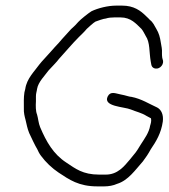

<svg xmlns="http://www.w3.org/2000/svg" viewBox="-20 -664 601 684"><path d="M388 -602H409C447 -602 465 -579 484 -561C490 -554 495 -543 499 -536C515 -513 511 -478 517 -445L519 -434C520 -429 522 -425 527 -422C544 -413 563 -430 561 -447L558 -458C557 -464 557 -470 557 -475C558 -488 555 -500 553 -512C550 -532 546 -546 537 -561C530 -573 525 -585 514 -593C511 -597 506 -601 501 -606C481 -626 457 -644 415 -644H394C364 -644 329 -635 306 -624C296 -618 267 -595 259 -586L248 -574C243 -569 238 -565 233 -560C219 -544 204 -529 190 -512C180 -501 170 -491 160 -479C151 -468 128 -445 120 -434C103 -410 75 -384 70 -347L67 -335C64 -316 65 -296 65 -279C64 -263 68 -248 71 -237C75 -221 77 -207 84 -190C91 -175 105 -145 113 -132C116 -125 120 -117 126 -109C143 -86 165 -65 189 -49C227 -24 260 0 327 0H351C367 0 384 -3 397 -9C437 -21 463 -60 489 -89C499 -102 509 -117 517 -132C536 -160 554 -189 560 -231C563 -255 555 -273 540 -281C511 -294 484 -312 448 -319C445 -319 441 -320 437 -321C428 -324 417 -326 408 -328C392 -331 374 -340 364 -321C345 -284 422 -284 446 -274C465 -266 485 -262 502 -251C509 -247 510 -247 517 -243L518 -242C520 -233 517 -223 515 -217C511 -191 494 -169 482 -150C474 -137 466 -123 456 -112L443 -96C422 -71 399 -42 357 -42H333C275 -42 249 -63 216 -85C170 -115 145 -159 123 -211C117 -225 116 -243 112 -256C107 -268 107 -287 108 -303V-321C108 -332 111 -338 112 -347C116 -372 141 -396 153 -413C160 -421 184 -445 190 -454C214 -480 236 -507 261 -532C271 -542 280 -550 289 -561C293 -565 314 -584 320 -587C325 -589 350 -598 357 -598C366 -601 377 -602 388 -602Z"/></svg>

Font: PolanStronk
Style: Ita
Weight: 500
Version: Version 1.0